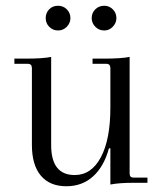

<svg xmlns="http://www.w3.org/2000/svg" viewBox="-20 -636 563 668"><path d="M182 -616Q200 -616 212.5 -603.5Q225 -591 225 -573Q225 -556 212.5 -543Q200 -530 182 -530Q164 -530 151.5 -542.5Q139 -555 139 -573Q139 -591 151 -603.5Q163 -616 182 -616ZM343 -530Q324 -530 311.5 -543Q299 -556 299 -573Q299 -591 311.5 -603.5Q324 -616 343 -616Q360 -616 372.5 -603.5Q385 -591 385 -573Q385 -556 372.5 -543Q360 -530 343 -530ZM211 12Q153 12 122 -25Q91 -62 91 -132V-399Q91 -414 77 -414H30V-432H68Q130 -432 158 -438V-131Q158 -27 240 -27Q298 -27 331 -89Q364 -151 364 -261V-399Q364 -414 350 -414H302V-432H341Q401 -432 431 -438V-32Q431 -18 445 -18H493V0H444Q394 0 364 6V-120H359Q342 -57 304 -22.5Q266 12 211 12Z"/></svg>

Font: Arapey Thin
Style: Regular
Weight: 100
Designer: Eduardo Rodriguez Tunni
Foundry: Eduardo Rodriguez Tunni
Version: Version 4.000;hotconv 1.0.109;makeotfexe 2.5.65596